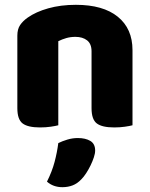

<svg xmlns="http://www.w3.org/2000/svg" viewBox="-20 -521 623 797"><path d="M530 -1Q519 2 498.5 5Q478 8 454 8Q404 8 382 -8.5Q360 -25 360 -72V-308Q360 -339 341.5 -353.5Q323 -368 293 -368Q273 -368 255.5 -363Q238 -358 222 -350V-1Q211 2 190.5 5Q170 8 146 8Q96 8 74 -8.5Q52 -25 52 -72V-373Q52 -400 63.5 -417Q75 -434 95 -448Q129 -472 180.5 -486.5Q232 -501 295 -501Q408 -501 469 -451.5Q530 -402 530 -313ZM318 223Q301 241 281.5 248.5Q262 256 239 256Q201 256 175 233Q196 191 206.5 151.5Q217 112 222 73Q238 65 259.5 58.5Q281 52 303 52Q335 52 355 64Q375 76 375 104Q375 116 369.5 132.5Q364 149 356 165.5Q348 182 338 197.5Q328 213 318 223Z"/></svg>

Font: Baloo Thambi 2 ExtraBold
Style: Regular
Weight: 800
Designer: Aadarsh Rajan and Ek Type
Foundry: Ek Type
Version: Version 1.640;hotconv 1.0.111;makeotfexe 2.5.65597; ttfautoh